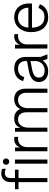

<svg xmlns="http://www.w3.org/2000/svg" viewBox="1103 -1870 779 3025"><g transform="rotate(-90 1492.5 -357.5)"><path d="M135 0V-579Q135 -647 172.5 -687Q210 -727 273 -727Q296 -727 312.5 -723.5Q329 -720 345 -712V-655Q329 -663 313.5 -667Q298 -671 279 -671Q241 -671 220.5 -647Q200 -623 200 -579V0ZM24 -455V-511H332V-455Z M426 0V-511H491V0ZM459 -601Q439 -601 424 -616Q409 -631 409 -652Q409 -673 424 -687.5Q439 -702 459 -702Q479 -702 494 -687.5Q509 -673 509 -652Q509 -631 494 -616Q479 -601 459 -601Z M622 0V-511H682V-434H683Q698 -475 732 -499Q766 -523 812 -523Q822 -523 832.5 -521.5Q843 -520 849 -518V-460Q840 -462 833 -462.5Q826 -463 817 -463Q783 -463 753 -446.5Q723 -430 705 -398Q687 -366 687 -318V0Z M929 0V-511H989V-429H990Q1010 -476 1047 -499.5Q1084 -523 1138 -523Q1193 -523 1231 -498.5Q1269 -474 1287 -427H1288Q1308 -473 1347 -498Q1386 -523 1442 -523Q1494 -523 1531 -502Q1568 -481 1588 -440.5Q1608 -400 1608 -341V0H1543V-330Q1543 -395 1512.5 -429Q1482 -463 1429 -463Q1368 -463 1334.5 -420.5Q1301 -378 1301 -302V0H1236V-330Q1236 -394 1205.5 -428.5Q1175 -463 1122 -463Q1064 -463 1029 -418.5Q994 -374 994 -298V0Z M1880 12Q1807 12 1760 -27.5Q1713 -67 1713 -134Q1713 -199 1758.5 -237.5Q1804 -276 1873 -289L2087 -331V-275L1906 -240Q1847 -228 1815 -203.5Q1783 -179 1783 -134Q1783 -91 1812 -67.5Q1841 -44 1893 -44Q1937 -44 1971 -62.5Q2005 -81 2024 -115Q2043 -149 2043 -192V-340Q2043 -397 2012 -430Q1981 -463 1924 -463Q1868 -463 1835.5 -437.5Q1803 -412 1791 -365L1728 -382Q1742 -442 1793 -482.5Q1844 -523 1924 -523Q2014 -523 2061 -475Q2108 -427 2108 -341V-107L2149 0H2077L2050 -75H2049Q2025 -34 1982 -11Q1939 12 1880 12Z M2240 0V-511H2300V-434H2301Q2316 -475 2350 -499Q2384 -523 2430 -523Q2440 -523 2450.5 -521.5Q2461 -520 2467 -518V-460Q2458 -462 2451 -462.5Q2444 -463 2435 -463Q2401 -463 2371 -446.5Q2341 -430 2323 -398Q2305 -366 2305 -318V0Z M2734 12Q2660 12 2607 -21.5Q2554 -55 2526.5 -115.5Q2499 -176 2499 -257Q2499 -337 2529 -396.5Q2559 -456 2611.5 -489.5Q2664 -523 2731 -523Q2796 -523 2845.5 -495Q2895 -467 2922.5 -415.5Q2950 -364 2950 -292Q2950 -277 2950 -264Q2950 -251 2949 -243H2542V-300H2912L2884 -283Q2885 -341 2866 -381.5Q2847 -422 2811.5 -443Q2776 -464 2729 -464Q2685 -464 2648 -443.5Q2611 -423 2589.5 -378.5Q2568 -334 2568 -262Q2568 -158 2610.5 -102.5Q2653 -47 2738 -47Q2791 -47 2825.5 -70Q2860 -93 2881 -142L2939 -119Q2922 -75 2893.5 -46Q2865 -17 2825 -2.5Q2785 12 2734 12Z"/></g></svg>

Font: TikTok Sans 24pt Light
Style: Regular
Weight: 300
Version: Version 4.000